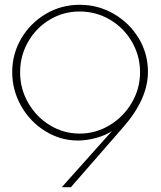

<svg xmlns="http://www.w3.org/2000/svg" viewBox="-20 -782 671 802"><path d="M598 -482Q598 -369 495 -251L276 0H238L448 -235Q422 -217 382 -206Q342 -195 305 -195Q233 -195 169.5 -234Q106 -273 68.5 -339Q31 -405 31 -481Q31 -557 69 -621.5Q107 -686 171.5 -724Q236 -762 313 -762Q390 -762 455.5 -724Q521 -686 559.5 -622Q598 -558 598 -482ZM64 -480Q64 -411 98 -352Q132 -293 189 -258.5Q246 -224 313 -224Q380 -224 438 -259Q496 -294 530.5 -353Q565 -412 565 -480Q565 -549 531 -607.5Q497 -666 439 -700Q381 -734 313 -734Q245 -734 188 -700Q131 -666 97.5 -607.5Q64 -549 64 -480Z"/></svg>

Font: Poiret One
Style: Regular
Weight: 400
Designer: Denis Masharov (denis.masharov@gmail.com), Cyreal (Charset Expansion)
Foundry: Denis Masharov
Version: Version 1.101